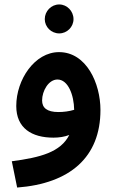

<svg xmlns="http://www.w3.org/2000/svg" viewBox="-20 -612 519 862"><path d="M246 -462C281 -462 310 -491 310 -526C310 -562 281 -592 246 -592C210 -592 181 -562 181 -526C181 -491 210 -462 246 -462ZM431 -118C431 -238 368 -378 245 -378C136 -378 53 -255 53 -136C53 -37 122 6 220 6C246 6 270 2 291 -6C252 71 162 95 33 112L57 230C294 212 431 94 431 -118ZM169 -161C169 -204 198 -255 238 -255C286 -255 312 -185 313 -119C290 -112 265 -109 242 -109C191 -109 169 -128 169 -161Z"/></svg>

Font: Noto Sans Arabic UI Semi
Style: Regular
Weight: 600
Designer: Nadine Chahine - Monotype Design Team
Foundry: Monotype Imaging Inc.
Version: Version 1.900